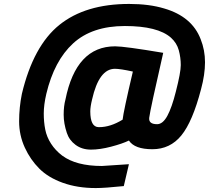

<svg xmlns="http://www.w3.org/2000/svg" viewBox="-20 -747 1060 974"><path d="M635 -727Q737 -727 813 -704Q954 -663 998 -548Q1020 -493 1020 -431Q1020 -369 1000 -295Q957 -130 900 -60Q843 10 753 10Q663 10 634 -34Q601 -18 544 -3Q487 12 441.5 12Q396 12 363.5 -12Q331 -36 319 -73Q303 -121 303 -165Q303 -209 312 -242Q366 -512 564 -512Q612 -512 808 -479Q742 -191 737 -150Q733 -117 777 -117Q806 -117 829 -159.5Q852 -202 872 -282Q897 -379 897 -417Q897 -455 887 -492Q877 -529 847 -556Q780 -615 613.5 -615Q447 -615 351 -527Q255 -439 215 -271Q202 -215 202 -171.5Q202 -128 209.5 -90Q217 -52 239 -18Q261 16 295 42Q366 95 497 95L634 86L608 197Q511 207 466 207Q373 207 299 180.5Q225 154 179.5 108.5Q134 63 106 2Q77 -61 77 -131.5Q77 -202 91 -271Q149 -514 281 -620.5Q413 -727 635 -727ZM483 -102Q540 -102 602 -140Q606 -180 654 -384Q590 -398 563 -398Q482 -398 447 -242Q438 -205 438 -182Q438 -103 480 -102Q481 -102 483 -102Z"/></svg>

Font: Titillium Web
Style: Bold Italic
Weight: 700
Italic angle: -13°
Version: Version 1.002;PS 57.000;hotconv 1.0.70;makeotf.lib2.5.55311